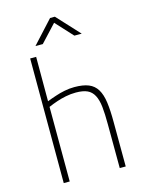

<svg xmlns="http://www.w3.org/2000/svg" viewBox="-134 -1004 835 1086"><g transform="rotate(-15 283.5 -461.0)"><path d="M101 0 100 -730H135V-470Q160 -480 188 -489Q211 -497 240.5 -503Q270 -509 299 -509Q350 -509 382 -496Q414 -483 432 -453.5Q450 -424 456.5 -376.5Q463 -329 463 -260L464 0H429L428 -258Q428 -318 423.5 -359.5Q419 -401 405 -427.5Q391 -454 366 -465.5Q341 -477 299 -477Q269 -477 239.5 -471Q210 -465 187 -457Q160 -448 135 -437L136 0ZM268 -922H296L418 -790H375L283 -890L190 -790H147Z"/></g></svg>

Font: Panefresco 1wt
Style: Regular
Weight: 250
Version: Version 1.000